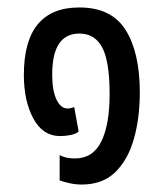

<svg xmlns="http://www.w3.org/2000/svg" viewBox="-20 -485 443 515"><path d="M199 10Q183 10 167 6.5Q151 3 140 -1V-69Q156 -60 181 -60Q229 -60 251.5 -105Q274 -150 274 -233Q274 -321 254 -358Q234 -395 193 -395Q120 -395 120 -285Q120 -242 131.5 -218Q143 -194 161 -194Q165 -194 170 -195Q175 -196 179 -198L191 -132Q184 -126 170 -123Q156 -120 141 -120Q95 -120 69.5 -167Q44 -214 44 -284Q44 -465 193 -465Q279 -465 317 -404.5Q355 -344 355 -237Q355 -168 339 -112Q323 -56 289 -23Q255 10 199 10Z"/></svg>

Font: Noto Sans Thai UI ExtCond
Style: Regular
Weight: 400
Width: 2
Designer: Monotype Design Team
Foundry: Monotype Imaging Inc.
Version: Version 2.000